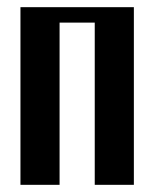

<svg xmlns="http://www.w3.org/2000/svg" viewBox="-20 -515 425 535"><path d="M353 -495V0H244V-452H146V0H37V-495Z"/></svg>

Font: Moniqa ExtBd Paragraph
Style: Regular
Weight: 800
Designer: Rajesh Rajput
Foundry: Rajesh Rajput
Version: Version 1.000